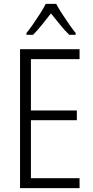

<svg xmlns="http://www.w3.org/2000/svg" viewBox="-20 -967 480 987"><path d="M389 0H83V-714H389V-663H139V-399H375V-349H139V-51H389ZM269 -947Q281 -924 299.5 -895.5Q318 -867 337 -840Q356 -813 369 -797V-788H336Q313 -810 289 -840Q265 -870 242 -898Q220 -870 195.5 -839.5Q171 -809 150 -788H116V-797Q132 -817 150.5 -843.5Q169 -870 186.5 -897.5Q204 -925 215 -947Z"/></svg>

Font: Noto Sans Sinhala UI Condensed Light
Style: Regular
Weight: 300
Width: 3
Designer: Jelle Bosma - Monotype Design Team
Foundry: Monotype Imaging Inc.
Version: Version 2.006; ttfautohint (v1.8.4.7-5d5b)